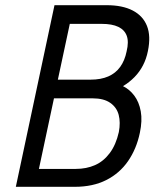

<svg xmlns="http://www.w3.org/2000/svg" viewBox="-20 -720 595 740"><path d="M391 -700H190L41 0H268Q338 0 389.5 -26Q441 -52 473.5 -99Q506 -146 519 -208Q529 -255 522.5 -291Q516 -327 497.5 -351.5Q479 -376 454 -388Q479 -403 498.5 -423Q518 -443 531 -468Q544 -493 550 -523Q562 -581 546.5 -620Q531 -659 491.5 -679.5Q452 -700 391 -700ZM329 -413H203L249 -628H372Q412 -628 436 -616.5Q460 -605 468.5 -582Q477 -559 468 -522Q461 -487 443.5 -462.5Q426 -438 397.5 -425.5Q369 -413 329 -413ZM272 -69H130L188 -341H337Q380 -341 405 -323.5Q430 -306 437.5 -277Q445 -248 438 -211Q427 -162 403 -130Q379 -98 346 -83.5Q313 -69 272 -69Z"/></svg>

Font: Advent Pro Medium
Style: Italic
Weight: 500
Italic angle: -12°
Version: Version 3.000